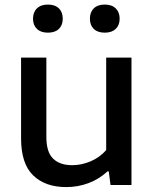

<svg xmlns="http://www.w3.org/2000/svg" viewBox="-20 -790 658 820"><path d="M70 -199V-544H178V-205Q178 -140.5 206.8 -112.5Q235.5 -84.5 288.5 -84.5Q328 -84.5 367 -101Q406 -117.5 433.5 -149V-544H541.5V0H452L444.5 -58H439Q403.5 -25 358.2 -8Q313 9 263 9Q173 9 121.5 -41Q70 -91 70 -199ZM121 -710Q121 -738 137.8 -754.2Q154.5 -770.5 184.5 -770.5Q215 -770.5 231.5 -754.2Q248 -738 248 -710Q248 -682.5 231.5 -666.5Q215 -650.5 184.5 -650.5Q154.5 -650.5 137.8 -666.5Q121 -682.5 121 -710ZM364 -710Q364 -738 380.5 -754.2Q397 -770.5 427.5 -770.5Q457.5 -770.5 474.2 -754.2Q491 -738 491 -710Q491 -682.5 474.2 -666.5Q457.5 -650.5 427.5 -650.5Q397 -650.5 380.5 -666.5Q364 -682.5 364 -710Z"/></svg>

Font: Encode Sans Semi Expanded Medium
Style: Regular
Weight: 500
Width: 6
Designer: Multiple Designers
Foundry: Impallari Type
Version: Version 2.000